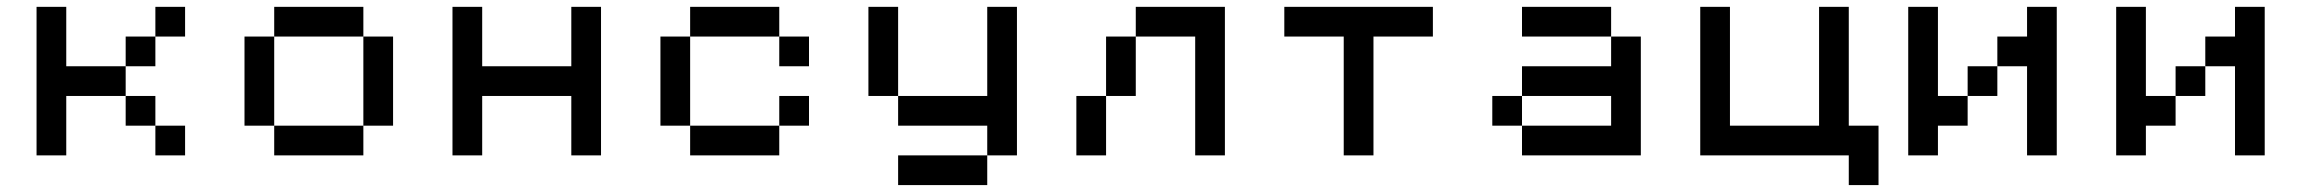

<svg xmlns="http://www.w3.org/2000/svg" viewBox="-20 -454 6724 561"><path d="M434 -86.8H347.2V-173.6H434ZM434 -434H520.8V-347.2H434ZM434 -347.2V-260.4H347.2V-347.2ZM347.2 -260.4V-173.6H173.6V0H86.8V-434H173.6V-260.4ZM434 -86.8H520.8V0H434Z M1041.7 -347.2H1128.5V-86.8H1041.7ZM1041.7 0H781.2V-86.8H1041.7ZM1041.7 -347.2H781.2V-434H1041.7ZM781.2 -86.8H694.4V-347.2H781.2Z M1302.1 0V-434H1388.9V-260.4H1649.3V-434H1736.1V0H1649.3V-173.6H1388.9V0Z M2256.9 -347.2H1996.5V-434H2256.9ZM2256.9 -347.2H2343.8V-260.4H2256.9ZM1996.5 -347.2V-86.8H1909.7V-347.2ZM1996.5 -86.8H2256.9V0H1996.5ZM2256.9 -86.8V-173.6H2343.8V-86.8Z M2604.2 -173.6H2864.6V-434H2951.4V0H2864.6V-86.8H2604.2ZM2604.2 -173.6H2517.4V-434H2604.2ZM2864.6 0V86.8H2604.2V0Z M3211.8 -173.6V-347.2H3298.6V-173.6ZM3559 -434V0H3472.2V-347.2H3298.6V-434ZM3211.8 -173.6V0H3125V-173.6Z M3906.2 0V-347.2H3732.6V-434H4166.7V-347.2H3993.1V0Z M4427.1 -173.6V-86.8H4687.5V-173.6ZM4427.1 -173.6V-260.4H4687.5V-347.2H4774.3V0H4427.1V-86.8H4340.3V-173.6ZM4687.5 -347.2H4427.1V-434H4687.5Z M5034.7 -86.8H5295.1V-434H5381.9V-86.8H5468.8V86.8H5381.9V0H4947.9V-434H5034.7Z M5816 -173.6H5729.2V-260.4H5816ZM5642.4 0H5555.6V-434H5642.4V-173.6H5729.2V-86.8H5642.4ZM5902.8 -260.4H5816V-347.2H5902.8V-434H5989.6V0H5902.8Z M6423.6 -173.6H6336.8V-260.4H6423.6ZM6250 0H6163.2V-434H6250V-173.6H6336.8V-86.8H6250ZM6510.4 -260.4H6423.6V-347.2H6510.4V-434H6597.2V0H6510.4Z"/></svg>

Font: 8-bit Operator+ 8
Style: Regular
Weight: 400
Designer: GrandChaos9000
Version: Version 1.3.0 - August 1, 2014